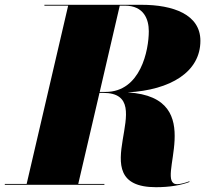

<svg xmlns="http://www.w3.org/2000/svg" viewBox="-55 -770 894 800"><path d="M-35 -3.5V0H380V-3.5H271L359.5 -383H375C621 -383 272 10 595 10C651 10 699 2 735 -12L733.5 -14.5C715 -7.5 694.5 -2.5 683 -2.5C583 -2.5 823.5 -364.5 477 -385C655.5 -395 780 -470 780 -600C780 -710 666 -750 535 -750H130V-746.5H229L56 -3.5ZM465 -746.5C545 -746.5 565 -689 565 -640C565 -561 531 -387 385 -387H360.5L444 -746.5Z"/></svg>

Font: Bodoni* 48pt Fatface
Style: Italic
Weight: 900
Italic angle: -13°
Version: Version 2.3